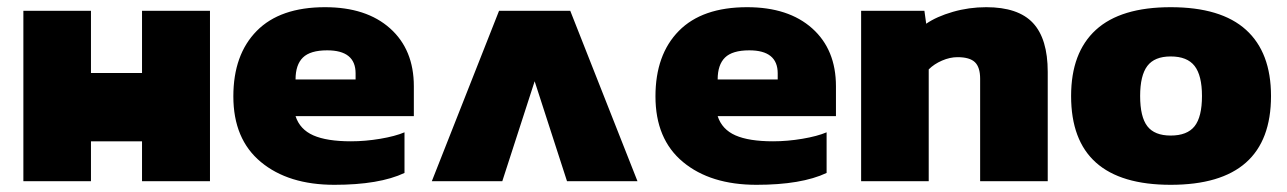

<svg xmlns="http://www.w3.org/2000/svg" viewBox="-20 -504 3580 534"><path d="M45 -474H233V-301H375V-474H564V0H375V-111H233V0H45Z M629 -236Q629 -352 694 -418Q759 -484 884 -484Q999 -484 1065 -425Q1131 -366 1131 -264V-181H802Q814 -144 851.5 -127.5Q889 -111 956 -111Q996 -111 1037.5 -118Q1079 -125 1105 -136V-23Q1035 10 910 10Q782 10 705.5 -53.5Q629 -117 629 -236ZM969 -283V-300Q969 -364 890 -364Q843 -364 822.5 -344Q802 -324 802 -283Z M1368 -474H1566L1753 0H1557L1467 -278L1377 0H1181Z M1803 -236Q1803 -352 1868 -418Q1933 -484 2058 -484Q2173 -484 2239 -425Q2305 -366 2305 -264V-181H1976Q1988 -144 2025.5 -127.5Q2063 -111 2130 -111Q2170 -111 2211.5 -118Q2253 -125 2279 -136V-23Q2209 10 2084 10Q1956 10 1879.5 -53.5Q1803 -117 1803 -236ZM2143 -283V-300Q2143 -364 2064 -364Q2017 -364 1996.5 -344Q1976 -324 1976 -283Z M2375 -474H2551L2556 -438Q2585 -458 2630 -471Q2675 -484 2723 -484Q2812 -484 2853 -440Q2894 -396 2894 -304V0H2706V-285Q2706 -317 2691.5 -331Q2677 -345 2643 -345Q2622 -345 2600 -335.5Q2578 -326 2563 -311V0H2375Z M2959 -237Q2959 -358 3028 -421Q3097 -484 3236 -484Q3376 -484 3445.5 -421Q3515 -358 3515 -237Q3515 10 3236 10Q2959 10 2959 -237ZM3323 -237Q3323 -294 3302.5 -320.5Q3282 -347 3236 -347Q3191 -347 3171 -320.5Q3151 -294 3151 -237Q3151 -179 3171 -153Q3191 -127 3236 -127Q3282 -127 3302.5 -153Q3323 -179 3323 -237Z"/></svg>

Font: Kanit Bold
Style: Regular
Weight: 700
Designer: Katatrad Team
Foundry: CadsonDemak
Version: Version 1.000